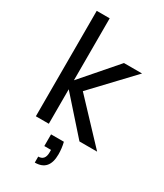

<svg xmlns="http://www.w3.org/2000/svg" viewBox="-240 -830 994 1167"><g transform="rotate(30 257.5 -246.5)"><path d="M248 -275C248 -275 506 -548 506 -548C506 -548 379 -548 379 -548C379 -548 168 -305 168 -305C168 -305 168 -740 168 -740C168 -740 77 -740 77 -740C77 -740 77 0 77 0C77 0 168 0 168 0C168 0 168 -242 168 -242C168 -242 383 0 383 0C383 0 507 0 507 0C507 0 248 -275 248 -275ZM212 49C212 49 212 131 212 131C212 131 259 131 259 131C259 131 259 149 259 149C259 149 259 149 259 149C259 186 243 205 212 205C212 205 212 247 212 247C212 247 212 247 212 247C279 247 312 209 312 132C312 132 312 132 312 132C312 105 309 78 302 49C302 49 212 49 212 49Z"/></g></svg>

Font: Girnar Poppins
Style: Regular
Weight: 500
Designer: Ninad Kale (Devanagari), Jonny Pinhorn (Latin)
Foundry: Indian Type Foundry
Version: ""